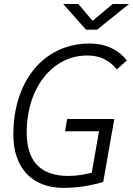

<svg xmlns="http://www.w3.org/2000/svg" viewBox="-20 -918 657 948"><path d="M294.9 9.8C382.8 9.8 460.9 -10.7 489.7 -19.5L544.4 -330.6H311.5L301.3 -270H468.8L433.1 -65.4C401.4 -57.1 361.8 -49.3 317.4 -49.3C181.2 -49.3 111.8 -120.6 111.8 -263.2C111.8 -486.3 240.7 -644 410.2 -644C474.6 -644 518.6 -621.1 557.1 -575.7L606.4 -619.6C568.4 -668.9 505.9 -703.1 423.3 -703.1C191.4 -703.1 45.9 -512.2 45.9 -253.9C45.9 -88.4 138.2 9.8 294.9 9.8ZM404.8 -771.5H459.5L617.2 -898.4H536.6L437 -815.4L366.7 -898.4H292Z"/></svg>

Font: Cascadia Mono PL Light
Style: Italic
Weight: 300
Italic angle: -10°
Monospace: yes
Designer: Aaron Bell
Foundry: Saja Typeworks
Version: Version 2404.023